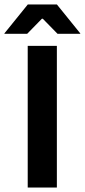

<svg xmlns="http://www.w3.org/2000/svg" viewBox="-61 -846 382 866"><path d="M195.5 0H64V-639H195.5ZM64.5 -826H195.5L301 -695.5V-693.5H198.5L132 -761.5H128L61.5 -693.5H-41V-695.5Z"/></svg>

Font: Anek Odia Medium SemiBold
Style: Regular
Weight: 600
Version: Version 1.003